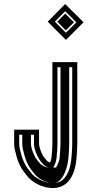

<svg xmlns="http://www.w3.org/2000/svg" viewBox="-20 -750 482 949"><path d="M229 50C229 50.7 228.7 51.7 228 53C222.1 53 217.4 48.2 213 46C202.9 33 193.8 24.9 187 9L181 -5C177.9 -16 173 -28.2 173 -40V-109H50V-40C50 -29.3 51.3 -18.3 54 -7C59.9 16.4 65.3 39.3 75 60C87.2 88.4 103.5 106.4 122 129C140.2 147.2 157.7 157.6 182 168L208 176C317 197.8 353.6 113 359 21L361 -9C361.7 -19 362 -29 362 -39V-443H239V-39C239 -31 238.7 -23 238 -15C238 -7 237.3 1.3 236 10C236 25.5 233.1 39 229 50ZM216 -643C245.5 -612.5 275.5 -582.4 306 -553L393 -640C362.5 -669.8 332.2 -699.8 302 -730ZM261 11.9C262.3 2.5 263 -7.4 263 -13.9C263.7 -22.4 264 -30.6 264 -39V-418H337V-39C337 -29.6 336.7 -20.1 336.1 -10.7L334 19.4C330.3 83.3 310.4 130.5 277 147.6C258.6 156.1 238.9 156.5 214.1 151.7L190.6 144.5C167.8 134.5 155.7 127 140.5 112.2C120.7 88 108.5 74.7 97.8 49.8C89.2 31.4 84.2 10.7 78.3 -12.9C76.1 -22.1 75 -31.5 75 -40V-84H148V-40C148 -20.7 154.5 -6.7 157.4 3.4L164 18.8C174.1 42.4 186.3 52.4 196.7 65.8L201.6 68.3C201.8 68.3 211.1 78 228 78H243.4L250.4 64.2C256.8 51.2 260.6 31.3 261 11.9ZM251 -642.9 302.1 -694.6C320.7 -676.1 338.9 -658 357.5 -639.8L305.7 -588.1C286.8 -606.6 268.7 -624.8 251 -642.9ZM266.2 60.5 257.4 78H228C198.5 78 188.1 65.7 187.1 65.1L181 62C170.4 48.4 157.9 37.8 148.4 15.5L141.9 0.4C139 -9.8 133 -23.5 133 -40V-84H90V-40C90 -30.7 91.2 -20.7 93.5 -10.7C99.4 12.7 104.6 34.2 113.5 53.3C124.5 78.8 137.8 93.5 156.8 116.6C171.1 130.7 182 137.4 202.3 146.4L222.8 152.7C242.3 156.3 252.1 155.6 263.4 150.3C291.2 135.9 315.2 85.1 319 20L321 -10C321.7 -19.7 322 -29.3 322 -39V-418H279V-39C279 -30.8 278.7 -22.6 278 -14.3C278 -7.3 277.3 2.2 276 11.2C275.8 30.3 272.7 47.3 266.2 60.5ZM262.9 -642.9C276.8 -628.7 290.9 -614.5 305.6 -599.8L345.7 -639.9C331.4 -653.9 316.7 -668.4 302.3 -682.7Z"/></svg>

Font: Tape
Style: Regular
Weight: 500
Foundry: Cannot Into Space Fonts
Version: Version 0.97